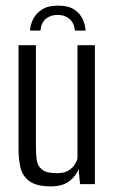

<svg xmlns="http://www.w3.org/2000/svg" viewBox="-20 -656 411 684"><path d="M186 -636Q225 -636 246 -621Q267 -606 275.5 -585.5Q284 -565 285 -547H247Q244 -575 227 -589Q210 -603 186 -603Q161 -603 144 -589.5Q127 -576 124 -547H87Q88 -568 98 -588Q108 -608 129.5 -622Q151 -636 186 -636ZM162 8Q110 8 85 -10.5Q60 -29 53 -59Q46 -89 46 -123V-495H108V-131Q108 -109 110.5 -87.5Q113 -66 129 -52.5Q145 -39 182 -39Q208 -39 223 -48Q238 -57 246 -69.5Q254 -82 256 -92V-495H318V0H265L260 -54Q252 -30 227.5 -11Q203 8 162 8Z"/></svg>

Font: Alumni Sans Thin
Style: Regular
Weight: 400
Version: Version 1.018